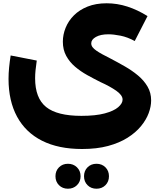

<svg xmlns="http://www.w3.org/2000/svg" viewBox="-20 -613 993 1170"><path d="M480 295Q336 295 236 244.5Q136 194 84 98Q32 2 32 -132Q32 -166 35.5 -202Q39 -238 45 -275L204 -244Q199 -210 196.5 -184.5Q194 -159 194 -136Q194 -15 261 39Q328 93 476 93Q563 93 618.5 78Q674 63 700.5 40Q727 17 727 -6Q727 -20 717 -33.5Q707 -47 688.5 -60Q670 -73 645.5 -86.5Q621 -100 592 -113Q552 -133 511.5 -155.5Q471 -178 437.5 -206.5Q404 -235 383.5 -272.5Q363 -310 363 -359Q363 -402 380 -444Q397 -486 430.5 -519.5Q464 -553 514 -573Q564 -593 630 -593Q694 -593 756 -573Q818 -553 879 -515L801 -363Q757 -387 714.5 -395.5Q672 -404 640 -404Q593 -404 564.5 -388Q536 -372 536 -349Q536 -336 544 -325.5Q552 -315 567 -304.5Q582 -294 604 -282Q626 -270 654 -256Q698 -233 741.5 -208Q785 -183 821 -153Q857 -123 879 -85.5Q901 -48 901 -1Q901 36 886 76.5Q871 117 839 156Q807 195 757 226.5Q707 258 638.5 276.5Q570 295 480 295ZM568 537Q535 537 513.5 515.5Q492 494 492 461Q492 428 513.5 406.5Q535 385 568 385Q601 385 622.5 406.5Q644 428 644 461Q644 494 622.5 515.5Q601 537 568 537ZM394 537Q361 537 339.5 515.5Q318 494 318 461Q318 428 339.5 406.5Q361 385 394 385Q427 385 449 406.5Q471 428 471 461Q471 494 449 515.5Q427 537 394 537Z"/></svg>

Font: Alexandria ExtraBold
Style: Regular
Weight: 800
Designer: Mohamed Gaber
Foundry: Kief Type Foundry
Version: Version 5.100